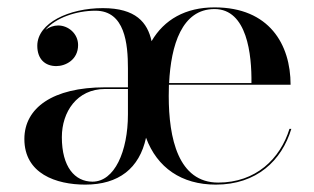

<svg xmlns="http://www.w3.org/2000/svg" viewBox="-20 -490 850 520"><path d="M81 -366C81 -330 102 -311 132.5 -311C157.5 -311 191.5 -328 191.5 -368C191.5 -399 165 -421 137.5 -421C126 -421 113.5 -417 103 -409C130.5 -442 187 -461 238.5 -461C318.5 -461 326.5 -371.5 326.5 -304.5V-253.5H264.5C122.5 -253.5 46 -197.5 46 -113.5C46 -19.5 132 10 211 10C301.5 10 357.5 -34 375.5 -117C405.5 -36 471.5 10 564.5 10C675 10 743 -55 769 -141H764C739 -60 673 4.5 571 4.5C462.5 4.5 437 -116 437 -230C437 -240 437.5 -250.5 437.5 -260.5H767C767 -369.5 709.5 -470 561 -470C482.5 -470 424.5 -437 390.5 -378.5C379.5 -429 348 -468 258.5 -468C167.5 -468 81 -428 81 -366ZM661 -265H438C443 -367.5 472.5 -465.5 561 -465.5C649.5 -465.5 662 -341.5 661 -265ZM230.5 2C182.5 2 147.5 -38 147.5 -118.5C147.5 -187 188.5 -249 264.5 -249H326.5V-180.5C326.5 -79.5 290 2 230.5 2Z"/></svg>

Font: Bodoni* 36pt
Style: Regular
Weight: 400
Version: Version 2.3